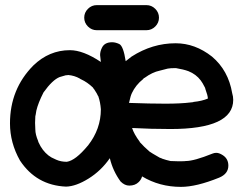

<svg xmlns="http://www.w3.org/2000/svg" viewBox="-20 -712 950 750"><path d="M626 -307Q686 -307 726 -312Q730 -313 735 -313Q735 -314 737 -314Q768 -317 792 -327Q792 -338 782 -365Q782 -368 780 -371Q771 -389 764 -398Q746 -422 716 -434Q697 -441 667 -446Q645 -446 635 -444L604 -436Q575 -430 545 -408Q542 -408 539 -403Q510 -380 495 -348Q495 -346 494 -346Q490 -336 488 -326.5Q486 -317 484 -310Q567 -307 626 -307ZM241 -80Q275 -85 323 -143Q324 -143 324 -144Q374 -208 374 -285Q372 -313 364 -336Q364 -337 363 -337Q360 -345 348 -363Q345 -366 343 -370Q321 -391 297 -402Q294 -403 292 -405Q271 -417 246 -419Q244 -418 237 -418L213 -411Q185 -400 150 -351Q129 -310 122 -280Q119 -260 118 -258L117 -232L118 -206Q118 -187 129 -161Q129 -159 131 -155Q145 -124 169 -105Q173 -103 181 -97L200 -88Q218 -80 241 -80ZM471 -473Q482 -482 494 -491Q575 -543 666 -543Q742 -543 808 -491Q872 -437 887 -348Q891 -335 891 -322Q891 -208 646 -208Q570 -208 496 -212Q503 -189 526 -158V-157Q543 -138 564 -120Q569 -116 604 -96Q605 -96 607 -95Q609 -94 611 -93.5Q613 -93 614 -92Q628 -87 646 -83L677 -82Q706 -82 706 -83Q738 -83 810 -112Q817 -115 825 -115Q836 -115 850 -106Q872 -92 872 -65Q872 -33 836 -18Q747 18 687 18Q603 18 535 -23Q532 -11 522 -1Q508 13 485 13Q467 13 451 -3Q421 -44 409 -94Q375 -45 326 -14.5Q277 16 238 17Q122 12 58 -85Q19 -154 19 -230Q19 -364 110 -456Q172 -516 253 -516Q305 -516 374 -470L371 -497Q371 -511 378 -525Q388 -547 418 -547Q431 -547 446 -540Q462 -532 471 -473ZM358 -594Q338 -594 323.5 -608.5Q309 -623 309 -643Q309 -663 323.5 -677.5Q338 -692 358 -692H552Q572 -692 586.5 -677.5Q601 -663 601 -643Q601 -623 586.5 -608.5Q572 -594 552 -594Z"/></svg>

Font: Bad Comic
Style: Regular
Weight: 400
Designer: GGBotNet
Foundry: f0n7
Version: 0.9